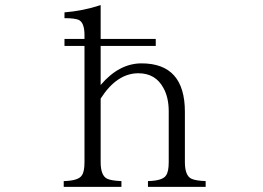

<svg xmlns="http://www.w3.org/2000/svg" viewBox="-20 -793 1040 759"><path d="M314 -611.3H234.9V-639.2H314V-654.3Q314 -703.6 291 -714.4Q275.4 -721.2 234.9 -721.2V-744.1Q308.6 -750 377.9 -772.9V-639.2H595.7V-611.3H377.9V-457Q450.7 -542.5 539.6 -542.5Q710.9 -542.5 710.9 -351.1V-152.3Q710.9 -98.6 736.8 -86.4Q753.4 -78.6 793 -77.1V-54.2H564.9V-77.1Q624 -78.6 636.7 -100.1Q647 -114.7 647 -152.3V-353Q647 -407.7 626 -445.3Q594.7 -503.4 526.9 -503.4Q441.9 -503.4 377.9 -403.3V-152.3Q377.9 -98.6 403.8 -86.4Q420.4 -78.6 460 -77.1V-54.2H231.9V-77.1Q291 -78.6 303.7 -100.1Q314 -114.3 314 -152.3Z"/></svg>

Font: I.Ming
Style: Regular
Weight: 400
Designer: Ichiten Fonts Project
Version: Version 6.11; Dec 27, 2019